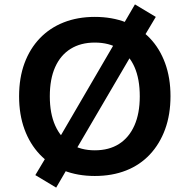

<svg xmlns="http://www.w3.org/2000/svg" viewBox="-20 -792 864 875"><path d="M412 10Q334 10 270.5 -15Q207 -40 161.5 -88Q116 -136 91.5 -203Q67 -270 67 -353Q67 -437 91.5 -503.5Q116 -570 161.5 -617.5Q207 -665 270.5 -690Q334 -715 412 -715Q491 -715 554.5 -690Q618 -665 663 -618Q708 -571 732.5 -504Q757 -437 757 -354Q757 -270 732.5 -203Q708 -136 663 -88Q618 -40 554.5 -15Q491 10 412 10ZM412 -107Q477 -107 522.5 -136Q568 -165 592.5 -220Q617 -275 617 -353Q617 -432 593 -486.5Q569 -541 523 -569.5Q477 -598 412 -598Q348 -598 302 -569.5Q256 -541 231.5 -486.5Q207 -432 207 -353Q207 -275 231.5 -220Q256 -165 302 -136Q348 -107 412 -107ZM236 63 141 6 209 -108 255 -171 504 -598 528 -657 595 -772 690 -715 622 -601 577 -538 327 -111 303 -52Z"/></svg>

Font: Nunito Sans 8pt
Style: Bold
Weight: 700
Version: Version 3.101;gftools[0.9.27]